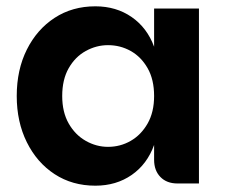

<svg xmlns="http://www.w3.org/2000/svg" viewBox="-20 -581 718 608"><path d="M282 7Q209 7 153 -29.5Q97 -66 65 -130.5Q33 -195 33 -277Q33 -360 65 -424Q97 -488 153 -524.5Q209 -561 282 -561Q348 -561 397 -527Q446 -493 468 -433V-554H610V0H542Q508 0 488 -20.5Q468 -41 468 -75V-122Q446 -61 397 -27Q348 7 282 7ZM322 -116Q361 -116 394 -135Q427 -154 447.5 -190Q468 -226 468 -277Q468 -329 447.5 -365Q427 -401 394 -419.5Q361 -438 322 -438Q285 -438 251.5 -419.5Q218 -401 197.5 -365Q177 -329 177 -277Q177 -226 197.5 -190Q218 -154 251.5 -135Q285 -116 322 -116Z"/></svg>

Font: Parkinsans Light SemiBold
Style: Regular
Weight: 600
Version: Version 1.000